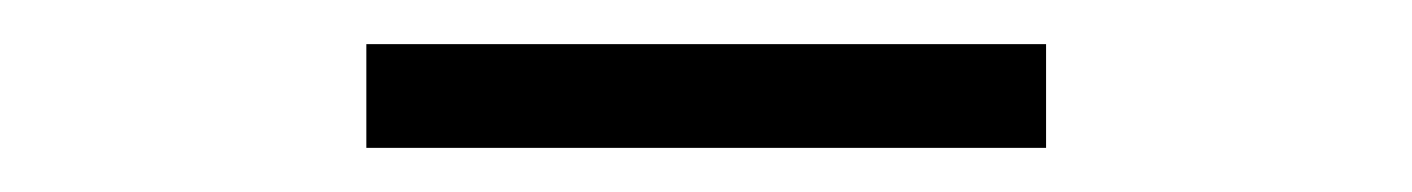

<svg xmlns="http://www.w3.org/2000/svg" viewBox="-20 -712 640 87"><path d="M146 -645V-692H454V-645Z"/></svg>

Font: MOST Montserrat
Style: Regular
Weight: 400
Designer: Julieta Ulanovsky
Foundry: Julieta Ulanovsky
Version: Version 8.000;March 11, 2024;FontCreator 15.0.0.2926 64-bit